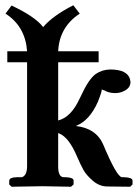

<svg xmlns="http://www.w3.org/2000/svg" viewBox="-20 -709 527 730"><path d="M201.2 -71.8Q202.6 -35.6 222.2 -35.2H230Q258.8 -34.2 259.8 -22.9V-7.8L250 1Q249 1 141.1 -1Q141.1 -1 23.9 1L15.1 -7.8V-22.9Q17.1 -34.7 43.9 -35.2H63Q82 -41 83 -75.2V-472.2H7.8V-514.2H83Q76.2 -608.9 1 -657.2L23.9 -688Q114.3 -645.5 144 -606Q180.2 -648.9 258.8 -689L283.2 -657.2Q205.6 -606.4 201.2 -514.2H355V-472.2H201.2V-251Q250.5 -263.2 283.2 -335Q285.2 -339.4 287.1 -342.8Q316.4 -407.2 343.3 -427.2Q367.7 -444.3 398.9 -444.8Q464.8 -444.8 474.6 -406.7Q475.6 -401.4 476.1 -397Q476.1 -372.1 444.8 -359.9Q431.6 -355 417 -355Q393.1 -355.5 377 -365.2Q374.5 -366.2 370.6 -367.2Q367.2 -368.7 366.2 -369.1Q369.6 -365.7 352.1 -321.8Q320.3 -250 268.1 -230Q345.7 -221.2 372.1 -160.2Q423.8 -36.6 443.8 -35.2H452.1Q482.9 -34.2 483.9 -22.9V-7.8L475.1 1L388.2 0Q358.4 0 333.3 -21.5Q308.1 -43 296.6 -64Q285.2 -85 273.4 -112.8L272.9 -113.8Q241.7 -187.5 204.6 -201.7Q202.1 -202.6 201.2 -203.1Z"/></svg>

Font: Linux Libertine O
Style: Semibold
Weight: 700
Designer: Philipp H. Poll
Foundry: Philipp H. Poll
Version: Version 5.0.0